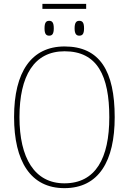

<svg xmlns="http://www.w3.org/2000/svg" viewBox="-20 -966 669 996"><path d="M200 -920H427V-946H200ZM235 -781C250 -781 259 -789 259 -819C259 -850 250 -858 235 -858C220 -858 211 -850 211 -819C211 -789 220 -781 235 -781ZM391 -781C407 -781 416 -789 416 -819C416 -850 407 -858 391 -858C377 -858 367 -850 367 -819C367 -789 377 -781 391 -781ZM314 10C493 10 575 -131 575 -358C575 -597 498 -725 315 -725C143 -725 53 -593 53 -359C53 -129 139 10 314 10ZM314 -15C159 -15 81 -147 81 -358C81 -573 157 -700 315 -700C485 -700 547 -573 547 -358C547 -145 476 -15 314 -15Z"/></svg>

Font: Noto Serif SemiCondensed Thin
Style: Regular
Weight: 100
Width: 4
Designer: Monotype Design Team
Foundry: Monotype Imaging Inc.
Version: Version 2.015